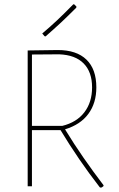

<svg xmlns="http://www.w3.org/2000/svg" viewBox="-20 -874 558 901"><path d="M285.2 -267.1Q328.1 -196.8 371.6 -134.3Q417 -68.8 465.8 -4.9V-1Q460.4 4.4 454.1 6.8L448.2 4.9Q395.5 -63 351.6 -127.4Q305.2 -195.3 264.2 -263.2H129.9V0H109.9V-637.2L251 -639.2Q339.4 -639.2 385.7 -594.2Q432.1 -549.3 432.1 -463.9Q432.1 -390.1 394.5 -339.4Q357.4 -289.1 285.2 -267.1ZM272 -283.2Q339.8 -299.8 376 -347.2Q412.1 -394.5 412.1 -463.9Q412.1 -536.1 372.6 -576.2Q333.5 -616.2 257.8 -619.1L129.9 -618.2V-283.2ZM338.9 -842.8 337.9 -837.9Q298.3 -798.3 267.1 -769Q231.9 -736.3 193.8 -703.1L189 -704.1L178.2 -716.8Q211.4 -744.6 248 -778.8Q277.3 -806.2 324.2 -854L329.1 -853Z"/></svg>

Font: Datalegreya
Style: Dot
Weight: 700
Designer: Figs Lab
Foundry: Figs Lab
Version: Version 1.002;PS 001.002;hotconv 1.0.70;makeotf.lib2.5.58329